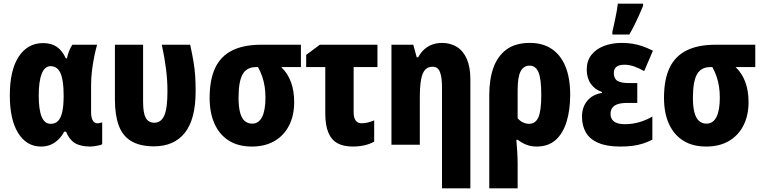

<svg xmlns="http://www.w3.org/2000/svg" viewBox="-20 -796 4197 1056"><path d="M259 -115Q284 -115 299.5 -131Q315 -147 322.5 -181Q330 -215 330 -267V-273Q330 -354 313 -393Q296 -432 258 -432Q226 -432 209.5 -390.5Q193 -349 193 -271Q193 -193 209 -154Q225 -115 259 -115ZM206 10Q126 10 80 -64Q34 -138 34 -272Q34 -410 83 -484.5Q132 -559 217 -559Q263 -559 293 -538Q323 -517 342 -475H348Q353 -498 361 -517.5Q369 -537 378 -550H514Q506 -522 498.5 -485.5Q491 -449 486 -408.5Q481 -368 481 -328V-179Q481 -148 490.5 -133Q500 -118 516 -118Q523 -118 530 -120Q537 -122 542 -123V-3Q539 0 526.5 3Q514 6 500.5 8Q487 10 478 10Q423 10 392 -9Q361 -28 343 -72H333Q320 -47 301 -28.5Q282 -10 258.5 0Q235 10 206 10Z M825 9Q747 8 700 -21Q653 -50 632.5 -107.5Q612 -165 612 -249V-550H767V-236Q767 -175 781.5 -148Q796 -121 829 -121Q866 -121 883.5 -160.5Q901 -200 901 -294Q901 -355 893 -417.5Q885 -480 870 -550H1026Q1037 -500 1044 -458.5Q1051 -417 1053.5 -378Q1056 -339 1056 -294Q1056 -141 997 -66Q938 9 825 9Z M1598 -234Q1598 -161 1570 -106Q1542 -51 1490 -20.5Q1438 10 1365 10Q1291 10 1239.5 -22Q1188 -54 1160.5 -114Q1133 -174 1133 -258Q1133 -358 1163.5 -422.5Q1194 -487 1257 -518.5Q1320 -550 1417 -550H1635V-427H1527Q1563 -392 1580.5 -344Q1598 -296 1598 -234ZM1292 -258Q1292 -211 1300 -179Q1308 -147 1325 -131.5Q1342 -116 1367 -116Q1403 -116 1421.5 -152.5Q1440 -189 1440 -259Q1440 -292 1435.5 -320.5Q1431 -349 1422 -375.5Q1413 -402 1399 -427H1388Q1337 -427 1314.5 -387.5Q1292 -348 1292 -258Z M2056 -550V-427H1925V-179Q1925 -149 1936 -133.5Q1947 -118 1968 -118Q1985 -118 2002 -122Q2019 -126 2038 -134V-17Q2015 -4 1985 3Q1955 10 1919 10Q1870 10 1836.5 -8Q1803 -26 1786 -66.5Q1769 -107 1769 -173V-427H1664V-494L1739 -550Z M2411 -560Q2458 -560 2493.5 -537.5Q2529 -515 2548 -470.5Q2567 -426 2567 -360V240H2411V-317Q2411 -372 2399.5 -400.5Q2388 -429 2360 -429Q2333 -429 2317.5 -411.5Q2302 -394 2295.5 -356Q2289 -318 2289 -256V0H2133V-550H2253L2272 -481H2280Q2294 -507 2313.5 -524.5Q2333 -542 2357.5 -551Q2382 -560 2411 -560Z M3116 -274Q3116 -192 3096.5 -127.5Q3077 -63 3036.5 -26.5Q2996 10 2931 10Q2900 10 2874 -0.5Q2848 -11 2828 -27H2820Q2823 6 2825 41.5Q2827 77 2827 105V240H2671V-274Q2671 -360 2694 -424Q2717 -488 2766 -524Q2815 -560 2895 -560Q2964 -560 3013.5 -527.5Q3063 -495 3089.5 -431.5Q3116 -368 3116 -274ZM2893 -435Q2860 -435 2843.5 -404Q2827 -373 2827 -301V-146Q2839 -131 2856 -123Q2873 -115 2890 -115Q2925 -115 2941 -150.5Q2957 -186 2957 -274Q2957 -363 2941.5 -399Q2926 -435 2893 -435Z M3485 -339V-230H3432Q3396 -230 3375.5 -222.5Q3355 -215 3346.5 -201.5Q3338 -188 3338 -169Q3338 -152 3346 -139.5Q3354 -127 3371.5 -120Q3389 -113 3418 -113Q3459 -113 3497.5 -124.5Q3536 -136 3568 -155V-28Q3543 -15 3516.5 -6.5Q3490 2 3460 6Q3430 10 3392 10Q3317 10 3270 -10.5Q3223 -31 3202 -68Q3181 -105 3181 -155Q3181 -206 3209.5 -241Q3238 -276 3291 -285V-290Q3252 -303 3229.5 -335Q3207 -367 3207 -413Q3207 -460 3231.5 -492.5Q3256 -525 3300 -542.5Q3344 -560 3400 -560Q3431 -560 3459 -555.5Q3487 -551 3514.5 -541.5Q3542 -532 3571 -517L3523 -405Q3495 -421 3468 -430.5Q3441 -440 3414 -440Q3385 -440 3370.5 -428.5Q3356 -417 3356 -395Q3356 -364 3375.5 -351.5Q3395 -339 3442 -339ZM3348 -621Q3351 -633 3355.5 -654Q3360 -675 3365 -698.5Q3370 -722 3373.5 -743Q3377 -764 3378 -776H3517V-764Q3507 -739 3495 -712.5Q3483 -686 3470 -659.5Q3457 -633 3441 -606H3348Z M4097 -234Q4097 -161 4069 -106Q4041 -51 3989 -20.5Q3937 10 3864 10Q3790 10 3738.5 -22Q3687 -54 3659.5 -114Q3632 -174 3632 -258Q3632 -358 3662.5 -422.5Q3693 -487 3756 -518.5Q3819 -550 3916 -550H4134V-427H4026Q4062 -392 4079.5 -344Q4097 -296 4097 -234ZM3791 -258Q3791 -211 3799 -179Q3807 -147 3824 -131.5Q3841 -116 3866 -116Q3902 -116 3920.5 -152.5Q3939 -189 3939 -259Q3939 -292 3934.5 -320.5Q3930 -349 3921 -375.5Q3912 -402 3898 -427H3887Q3836 -427 3813.5 -387.5Q3791 -348 3791 -258Z"/></svg>

Font: Noto Sans Display Condensed ExtraBold
Style: Regular
Weight: 800
Width: 3
Designer: Monotype Design Team
Foundry: Monotype Imaging Inc.
Version: Version 2.003